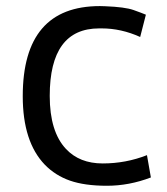

<svg xmlns="http://www.w3.org/2000/svg" viewBox="-20 -592 540 622"><path d="M468.8 -17.1Q398.4 9.8 326.4 9.8Q254.4 9.8 206.8 -6.8Q159.2 -23.4 125 -58.6Q53.7 -132.8 53.7 -280.3Q53.7 -572.3 303.7 -572.3L320.8 -571.8Q384.8 -569.3 412.4 -559.6Q439.9 -549.8 452.6 -544.4L434.1 -472.2Q372.6 -500 309.6 -500H301.3Q141.1 -500 141.1 -281.2Q141.1 -165.5 193.8 -109.4Q237.8 -62.5 312.7 -62.5Q387.7 -62.5 456.1 -89.4Z"/></svg>

Font: Duru Sans
Style: Regular
Weight: 400
Designer: Onur Yazõcõgil
Foundry: Onur Yazõcõgil
Version: Version 1.001